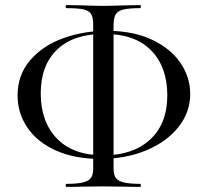

<svg xmlns="http://www.w3.org/2000/svg" viewBox="-20 -696 816 754"><path d="M49 -321Q49 -402 98.5 -459.5Q148 -517 228.5 -546Q309 -575 400 -575Q503 -575 577 -540Q651 -505 689 -448.5Q727 -392 727 -327Q727 -256 681.5 -198Q636 -140 555.5 -106Q475 -72 373 -72Q273 -72 199.5 -105Q126 -138 87.5 -195Q49 -252 49 -321ZM637 -322Q637 -433 573.5 -498Q510 -563 389 -563Q269 -563 204.5 -501.5Q140 -440 140 -329Q140 -218 203.5 -152Q267 -86 387 -86Q502 -86 569.5 -148Q637 -210 637 -322ZM241 26Q285 26 307.5 20Q330 14 338 1.5Q346 -11 346 -34V-599Q346 -627 338 -640.5Q330 -654 308.5 -659Q287 -664 241 -664Q238 -664 238 -670Q238 -676 241 -676L301 -675Q353 -673 385 -673Q420 -673 474 -675L531 -676Q533 -676 533 -670Q533 -664 531 -664Q486 -664 464 -658.5Q442 -653 434 -639Q426 -625 426 -597V-34Q426 -11 434 1.5Q442 14 464.5 20Q487 26 531 26Q533 26 533 32Q533 38 531 38Q494 38 473 37L385 36L301 37Q279 38 241 38Q238 38 238 32Q238 26 241 26Z"/></svg>

Font: Cormorant SC Medium
Style: Regular
Weight: 500
Designer: Christian Thalmann (Catharsis Fonts)
Foundry: Catharsis Fonts
Version: Version 4.000